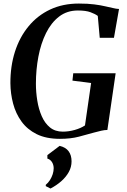

<svg xmlns="http://www.w3.org/2000/svg" viewBox="-20 -772 714 1080"><path d="M317 9Q239.5 9 186.2 -17.5Q133 -44 100.8 -88.8Q68.5 -133.5 53.8 -189.2Q39 -245 38.5 -303.5Q38 -399.5 64.2 -481.5Q90.5 -563.5 140.8 -624.2Q191 -685 262.2 -718.5Q333.5 -752 423.5 -752Q475 -752 511 -747.2Q547 -742.5 572 -736.5Q597 -730.5 617 -726.5Q625 -724.5 632.8 -723.2Q640.5 -722 649.5 -721.5L621 -559.5H541L530 -682.5Q515.5 -693.5 489.2 -703.2Q463 -713 418 -713Q357 -713 312.5 -678.8Q268 -644.5 239 -586Q210 -527.5 196 -453.8Q182 -380 182 -301.5Q182 -253.5 189.8 -205.8Q197.5 -158 214.8 -118.5Q232 -79 261 -55.2Q290 -31.5 333.5 -31.5Q366.5 -31.5 400.8 -41.2Q435 -51 458 -66.5L492.5 -305L387.5 -318.5L392 -360H630.5L584 -41Q568 -41 549 -36.5Q530 -32 507.5 -26Q470 -15.5 423.8 -3.2Q377.5 9 317 9ZM237.5 275V267.5Q251 256.5 261 240.8Q271 225 276.5 207.8Q282 190.5 282 173.5Q281.5 154 272.2 139.5Q263 125 246.5 120V100.5L315.5 48.5Q349.5 56.5 366 78.8Q382.5 101 382.5 135.5Q382.5 167.5 367 195.5Q351.5 223.5 325 247Q298.5 270.5 264 288.5Z"/></svg>

Font: Merriweather 96pt SemiBold
Style: Italic
Weight: 600
Italic angle: -7.8°
Version: Version 2.101